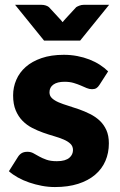

<svg xmlns="http://www.w3.org/2000/svg" viewBox="-20 -748 486 776"><path d="M382 -405Q376 -395.5 369.2 -391.5Q362.5 -387.5 352 -387.5Q341 -387.5 330 -392.2Q319 -397 306.2 -402.5Q293.5 -408 277.5 -412.8Q261.5 -417.5 241 -417.5Q211.5 -417.5 195.8 -406.2Q180 -395 180 -375Q180 -360.5 190.2 -351Q200.5 -341.5 217.5 -334.2Q234.5 -327 256 -320.5Q277.5 -314 300 -306Q322.5 -298 344 -287.2Q365.5 -276.5 382.5 -260.8Q399.5 -245 409.8 -222.5Q420 -200 420 -168.5Q420 -130 406 -97.5Q392 -65 364.2 -41.5Q336.5 -18 295.8 -5Q255 8 202 8Q175.5 8 149 3Q122.5 -2 97.8 -10.5Q73 -19 52 -30.8Q31 -42.5 16 -56L52 -113Q58 -123 67.2 -128.8Q76.5 -134.5 91 -134.5Q104.5 -134.5 115.2 -128.5Q126 -122.5 138.5 -115.5Q151 -108.5 167.8 -102.5Q184.5 -96.5 210 -96.5Q228 -96.5 240.5 -100.2Q253 -104 260.5 -110.5Q268 -117 271.5 -125Q275 -133 275 -141.5Q275 -157 264.5 -167Q254 -177 237 -184.2Q220 -191.5 198.2 -197.8Q176.5 -204 154 -212Q131.5 -220 109.8 -231.2Q88 -242.5 71 -259.8Q54 -277 43.5 -302Q33 -327 33 -362.5Q33 -395.5 45.8 -425.2Q58.5 -455 84 -477.5Q109.5 -500 148 -513.2Q186.5 -526.5 238 -526.5Q266 -526.5 292.2 -521.5Q318.5 -516.5 341.5 -507.5Q364.5 -498.5 383.5 -486.2Q402.5 -474 417 -459.5ZM421 -728.5 304 -584H158L41 -728.5H148Q157 -728.5 165.2 -725.8Q173.5 -723 178 -719L220 -673.5Q223 -670.5 226.2 -666.8Q229.5 -663 233 -658.5Q236.5 -662.5 239.5 -666.2Q242.5 -670 246 -673.5L288 -719Q292.5 -722 300.8 -725.2Q309 -728.5 318 -728.5Z"/></svg>

Font: Lato ExtraBold
Style: Regular
Weight: 800
Designer: Lukasz Dziedzic with Adam Twardoch and Botio Nikoltchev
Foundry: tyPoland Lukasz Dziedzic
Version: Version 2.015; 2015-08-06; http://www.latofonts.com/